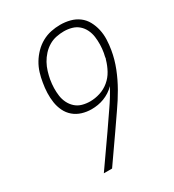

<svg xmlns="http://www.w3.org/2000/svg" viewBox="-180 -846 859 948"><g transform="rotate(-30 250.0 -371.5)"><path d="M131 0 250 -170Q281 -216 313.5 -262.5Q346 -309 372 -358Q359 -344 342.5 -333.5Q326 -323 309 -316.5Q292 -310 274 -307Q256 -304 238 -304Q210 -304 184 -312Q158 -320 138 -337Q118 -354 106.5 -378Q95 -402 91 -428.5Q87 -455 88 -483Q89 -511 94 -539Q98 -565 106 -591Q114 -617 128 -640.5Q142 -664 162 -684.5Q182 -705 206.5 -718.5Q231 -732 257.5 -737.5Q284 -743 310 -743Q339 -743 366 -736Q393 -729 414.5 -713Q436 -697 449 -673Q462 -649 468 -622Q474 -595 473 -566Q472 -537 467 -508Q459 -460 440.5 -413Q422 -366 396.5 -321.5Q371 -277 341 -234.5Q311 -192 282 -149L178 0ZM251 -341Q279 -341 307.5 -350Q336 -359 359.5 -378.5Q383 -398 397.5 -424.5Q412 -451 420 -479V-481L422 -483Q423 -491 424.5 -498.5Q426 -506 428 -514Q432 -537 432.5 -560Q433 -583 430 -605Q427 -627 417.5 -646.5Q408 -666 392 -680Q376 -694 354.5 -700Q333 -706 310 -706Q289 -706 266.5 -701.5Q244 -697 224 -685Q204 -673 188 -655.5Q172 -638 161 -618Q150 -598 143.5 -576.5Q137 -555 133 -534V-533Q129 -510 128.5 -487Q128 -464 131 -442.5Q134 -421 143.5 -401.5Q153 -382 169 -367.5Q185 -353 206.5 -347Q228 -341 251 -341Z"/></g></svg>

Font: Iosevka Extralight
Style: Italic
Weight: 200
Italic angle: -9°
Monospace: yes
Designer: Belleve Invis
Foundry: Belleve Invis
Version: Version 32.5.0; ttfautohint (v1.8.4)